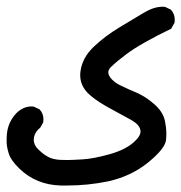

<svg xmlns="http://www.w3.org/2000/svg" viewBox="-22 -369 549 581"><path d="M37.1 141.6Q10.7 116.2 4.4 95.2Q-2 74.2 -2 59.6Q-2 44.9 -1 35.2Q2.9 -1 28.3 -27.3Q48.8 -46.9 73.2 -46.9Q79.1 -46.9 81.1 -45.9L97.7 -38.1Q109.4 -25.4 109.4 -8.8Q109.4 -1 108.4 2L99.6 17.6Q95.7 20.5 93.8 22.5Q80.1 37.1 80.1 53.7Q80.1 70.3 93.8 83Q116.2 105.5 137.7 111.3Q149.4 114.3 159.2 114.7Q168.9 115.2 181.6 115.2Q194.3 115.2 227.5 113.3Q260.7 111.3 309.6 97.7Q362.3 83 388.7 55.7Q403.3 41 403.3 29.3Q403.3 9.8 374.5 -6.3Q345.7 -22.5 320.8 -35.6Q295.9 -48.8 279.3 -59.6Q255.9 -75.2 243.2 -87.9Q220.7 -111.3 220.7 -141.6Q220.7 -148.4 221.7 -154.3Q227.5 -195.3 262.2 -228Q296.9 -260.7 339.4 -286.1Q381.8 -311.5 412.6 -330.1Q443.4 -348.6 469.7 -348.6Q476.6 -348.6 478.5 -347.7L495.1 -339.8Q506.8 -327.1 506.8 -309.6Q506.8 -302.7 505.9 -299.8L496.1 -282.2Q403.3 -237.3 360.4 -205.1Q333 -184.6 314.5 -167Q305.7 -158.2 305.7 -150.4Q305.7 -139.6 316.9 -128.4Q328.1 -117.2 342.8 -110.4Q369.1 -97.7 383.8 -91.8Q398.4 -85.9 406.2 -81.1Q422.9 -72.3 441.4 -56.6Q471.7 -32.2 477.5 -1Q481.4 19.5 481.4 32.7Q481.4 45.9 480.5 53.7Q478.5 80.1 425.8 123Q375 164.1 305.7 179.7Q244.1 192.4 179.7 192.4Q170.9 192.4 162.1 192.4Q87.9 190.4 37.1 141.6Z"/></svg>

Font: JasonHandwriting2
Style: SemiBold
Weight: 600
Version: Version 1.04.7